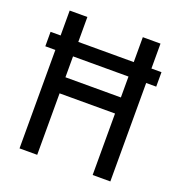

<svg xmlns="http://www.w3.org/2000/svg" viewBox="-125 -792 842 898"><g transform="rotate(20 296.0 -343.0)"><path d="M572 -490V-562H522V-686H434V-562H158V-686H70V-562H20V-490H70V0H158V-306H434V0H522V-490ZM434 -386H158V-490H434Z"/></g></svg>

Font: Archivo Narrow
Style: Regular
Weight: 400
Designer: Hector Gatti
Foundry: Omnibus-Type
Version: Version 1.003;PS 001.003;hotconv 1.0.70;makeotf.lib2.5.58329